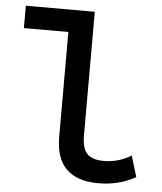

<svg xmlns="http://www.w3.org/2000/svg" viewBox="-52 -756 684 813"><g transform="rotate(5 290.0 -349.0)"><path d="M396 12Q214 12 214 -169V-615H25V-710H318V-185Q318 -130 339.5 -107Q361 -84 412 -84Q472 -84 527 -117L554 -28Q484 12 396 12Z"/></g></svg>

Font: Sometype Mono SemiBold
Style: Regular
Weight: 600
Designer: Ryoichi Tsunekawa
Foundry: Dharma Type
Version: Version 1.001